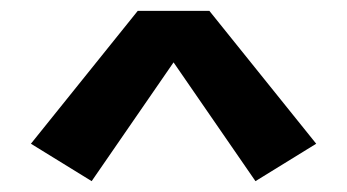

<svg xmlns="http://www.w3.org/2000/svg" viewBox="-20 -767 640 354"><path d="M149 -433 37 -502 234 -747H366L563 -502L451 -433L300 -652Z"/></svg>

Font: Iosevka Aile Extrabold
Style: Regular
Weight: 800
Designer: Belleve Invis
Foundry: Belleve Invis
Version: Version 27.3.5; ttfautohint (v1.8.4)